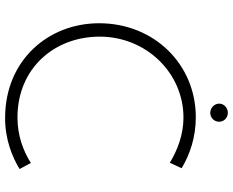

<svg xmlns="http://www.w3.org/2000/svg" viewBox="-98 -782 888 731"><g transform="rotate(90 345.5 -416.0)"><path d="M374 -807C374 -788 391 -773 409 -773C427 -773 443 -787 443 -807C443 -826 427 -840 409 -840C391 -840 374 -826 374 -807ZM623 -47 600 -90C554 -61 496 -39 427 -39C239 -39 119 -180 119 -352C119 -530 258 -671 427 -671C492 -671 552 -648 599 -619L620 -664C567 -696 501 -718 426 -718C224 -718 68 -559 68 -350C68 -156 209 7 426 8C509 9 577 -19 623 -47Z"/></g></svg>

Font: Sulaf Light
Style: Regular
Weight: 300
Designer: Bandar Raffah (Arabic) and Santiago Orozco (Latin)
Foundry: Caramella and Typemade
Version: Version 1.005;PS 001.005;hotconv 1.0.88;makeotf.lib2.5.64775